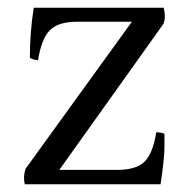

<svg xmlns="http://www.w3.org/2000/svg" viewBox="-20 -524 490 495"><path d="M282 -86Q331 -86 352.5 -107Q374 -128 383 -183Q395 -183 404 -179Q404 -174 404 -145Q404 -116 394 -49H44Q42 -56 42 -66Q42 -76 46 -89L320 -468H179Q130 -468 108.5 -446Q87 -424 78 -369Q67 -369 57 -375Q57 -441 67 -504H402Q405 -492 405 -481.5Q405 -471 401 -462L133 -86Z"/></svg>

Font: Halant
Style: Regular
Weight: 400
Designer: Hitesh Malaviya (Devanagari), Satya Rajpurohit (Latin)
Foundry: Indian Type Foundry
Version: Version 1.100;PS 1.0;hotconv 1.0.78;makeotf.lib2.5.61930; tt